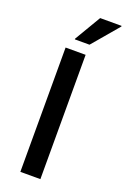

<svg xmlns="http://www.w3.org/2000/svg" viewBox="-175 -990 688 1045"><g transform="rotate(20 168.5 -467.5)"><path d="M91 -720H207V0H91ZM123 -779V-783L213 -935H337V-931L208 -779Z"/></g></svg>

Font: Kufam Medium
Style: Regular
Weight: 500
Designer: Wael Morcos, Artur Schmal
Foundry: Original Type
Version: Version 1.300; ttfautohint (v1.8.3)